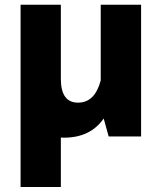

<svg xmlns="http://www.w3.org/2000/svg" viewBox="-20 -563 667 792"><path d="M395.5 -543.5V-231.4C379.9 -172.4 350.1 -139.6 301.8 -139.6C254.4 -139.6 231 -172.4 231 -237.8V-543.5H64.9V208.5H231V4.4C235.4 4.9 239.7 4.9 244.1 4.9C316.9 4.9 371.1 -21.5 407.7 -74.2L428.2 0H562V-543.5Z"/></svg>

Font: Estedad ExtraBold
Style: Regular
Weight: 800
Designer: Amin Abedi
Version: Version 7.3